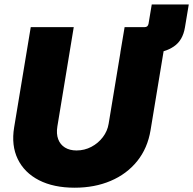

<svg xmlns="http://www.w3.org/2000/svg" viewBox="-20 -852 886 881"><path d="M532.2 -610.8 551.8 -727.5H643.6Q658.7 -727.5 661.6 -743.2L676.3 -831.5H846.2L828.6 -726.1Q818.8 -666.5 777.6 -638.7Q736.3 -610.8 683.6 -610.8ZM322.8 9.3Q226.1 9.3 158.9 -25.1Q91.8 -59.6 61.5 -122.1Q31.2 -184.6 44.9 -267.6L121.1 -727.5H318.4L243.2 -271.5Q237.8 -237.8 247.1 -213.1Q256.3 -188.5 278.1 -175Q299.8 -161.6 331.1 -161.6Q367.7 -161.6 399.2 -178.2Q430.7 -194.8 451.9 -222.7Q473.1 -250.5 478.5 -284.2L551.8 -727.5H749L670.9 -254.9Q657.2 -171.9 609.4 -112.5Q561.5 -53.2 487.8 -22Q414.1 9.3 322.8 9.3Z"/></svg>

Font: Inter 17pt Black
Style: Italic
Weight: 900
Italic angle: -9.3988°
Version: Version 4.001;git-66647c0bb